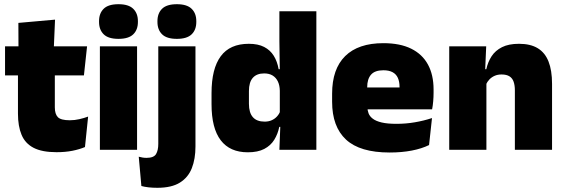

<svg xmlns="http://www.w3.org/2000/svg" viewBox="-20 -713 2690 914"><path d="M249 11.5Q180.5 11.5 140.2 -9.2Q100 -30 82.8 -71Q65.5 -112 65.5 -172V-436H241V-202Q241 -170 255.5 -155.2Q270 -140.5 312.5 -140.5Q335.5 -140.5 358.2 -145.8Q381 -151 399.5 -158L384.5 -13Q358.5 -2 324.5 4.8Q290.5 11.5 249 11.5ZM4 -354V-492.5H394.5L379.5 -354ZM68 -480.5 67.5 -604 242 -619.5 236 -480.5Z M455.5 0V-492.5H632.5V0ZM544 -528Q495.5 -528 473.5 -549.8Q451.5 -571.5 451.5 -608.5V-612.5Q451.5 -649.5 473.5 -671.2Q495.5 -693 544 -693Q592 -693 614.2 -671.2Q636.5 -649.5 636.5 -612.5V-608.5Q636.5 -571 614.2 -549.5Q592 -528 544 -528Z M733.5 -81V-492.5H910.5V-81ZM822 -528Q773.5 -528 751.5 -549.8Q729.5 -571.5 729.5 -608.5V-612.5Q729.5 -649.5 751.5 -671.2Q773.5 -693 822 -693Q870 -693 892.2 -671.2Q914.5 -649.5 914.5 -612.5V-608.5Q914.5 -571 892.2 -549.5Q870 -528 822 -528ZM729 181Q706.5 181 687 178.8Q667.5 176.5 653 172.5L640.5 33Q649.5 35.5 658.8 37Q668 38.5 677.5 38.5Q712 38.5 722.8 20.5Q733.5 2.5 733.5 -28V-103H910.5V-15.5Q910.5 43.5 893.2 87.5Q876 131.5 836.5 156.2Q797 181 729 181Z M1159.5 12Q1074.5 12 1030.8 -45.2Q987 -102.5 987 -217V-269.5Q987 -386 1030.8 -445.2Q1074.5 -504.5 1164.5 -504.5Q1208.5 -504.5 1237.5 -489.5Q1266.5 -474.5 1283.2 -447.5Q1300 -420.5 1306.5 -383.5H1352L1312 -281Q1311.5 -307 1302.8 -325.2Q1294 -343.5 1277.8 -353.5Q1261.5 -363.5 1237.5 -363.5Q1202 -363.5 1183.5 -342.5Q1165 -321.5 1165 -279.5V-219Q1165 -176.5 1183.8 -155.2Q1202.5 -134 1240 -134Q1258.5 -134 1273.2 -140.5Q1288 -147 1298.5 -158.5Q1309 -170 1315 -185L1358.5 -109H1309.5Q1302.5 -75 1285.5 -47.5Q1268.5 -20 1238 -4Q1207.5 12 1159.5 12ZM1310 0 1315 -128.5 1312 -153V-350V-372.5L1310 -517V-659.5H1486V0Z M1835 13Q1693.5 13 1627.2 -48.5Q1561 -110 1561 -228.5V-267Q1561 -384.5 1623.2 -446Q1685.5 -507.5 1805 -507.5Q1884.5 -507.5 1937.5 -481.2Q1990.5 -455 2017.2 -405.8Q2044 -356.5 2044 -287V-271.5Q2044 -251.5 2042.2 -230.8Q2040.5 -210 2037 -192.5H1878.5Q1880.5 -223 1881.2 -250Q1882 -277 1882 -298.5Q1882 -324.5 1874 -342.2Q1866 -360 1849 -369.2Q1832 -378.5 1805 -378.5Q1764.5 -378.5 1746.2 -357.5Q1728 -336.5 1728 -298V-253.5L1729 -234.5V-203.5Q1729 -188 1734.5 -173.5Q1740 -159 1754.8 -147.8Q1769.5 -136.5 1796.8 -130Q1824 -123.5 1867.5 -123.5Q1912 -123.5 1954.5 -130.8Q1997 -138 2036.5 -151L2022.5 -22.5Q1988 -5.5 1940.2 3.8Q1892.5 13 1835 13ZM1654.5 -192.5V-296.5H2001.5V-192.5Z M2431 0V-283Q2431 -306.5 2425.2 -323.5Q2419.5 -340.5 2405.5 -349.5Q2391.5 -358.5 2367.5 -358.5Q2349 -358.5 2334.5 -352Q2320 -345.5 2309.8 -334.8Q2299.5 -324 2293.5 -310.5L2266.5 -383.5H2295Q2302.5 -418 2320.2 -445.2Q2338 -472.5 2369.8 -488.5Q2401.5 -504.5 2451 -504.5Q2505 -504.5 2539.8 -483.5Q2574.5 -462.5 2591.2 -420.2Q2608 -378 2608 -313.5V0ZM2118.5 0V-492.5H2294.5L2289 -366L2295.5 -348V0Z"/></svg>

Font: Anek Bangla Medium ExtraBold
Style: Regular
Weight: 800
Version: Version 1.003